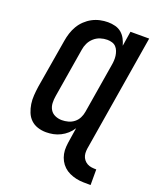

<svg xmlns="http://www.w3.org/2000/svg" viewBox="-171 -842 943 1157"><g transform="rotate(20 300.0 -264.0)"><path d="M554 215Q530 215 506.5 214.5Q483 214 460.5 209Q438 204 417.5 194.5Q397 185 381 170Q365 155 354.5 135.5Q344 116 339.5 93.5Q335 71 337 47Q339 23 343 0L355 -77Q342 -56 323.5 -39.5Q305 -23 283 -12Q261 -1 238 3.5Q215 8 192 8Q164 8 138 -0.5Q112 -9 93.5 -27Q75 -45 65 -70Q55 -95 51 -121.5Q47 -148 49 -176.5Q51 -205 55 -233L108 -548Q112 -573 120 -598Q128 -623 141.5 -646Q155 -669 175 -688Q195 -707 218.5 -719.5Q242 -732 267.5 -737.5Q293 -743 318 -743Q342 -743 365 -737Q388 -731 405 -716.5Q422 -702 432.5 -682Q443 -662 449 -640L464 -735H584L463 0Q460 15 459 30.5Q458 46 461.5 60Q465 74 474 85.5Q483 97 495.5 104Q508 111 523 113Q538 115 554 115ZM257 -93Q277 -93 297.5 -98.5Q318 -104 335 -117.5Q352 -131 361.5 -150.5Q371 -170 374 -190L426 -505Q429 -521 430 -537Q431 -553 429 -568Q427 -583 421.5 -597.5Q416 -612 406 -622.5Q396 -633 381 -637.5Q366 -642 350 -642Q328 -642 306 -635Q284 -628 266 -612Q248 -596 238 -575Q228 -554 225 -532L173 -217Q169 -194 170 -171Q171 -148 182 -129.5Q193 -111 213.5 -102Q234 -93 257 -93Z"/></g></svg>

Font: Iosevka Curly Extended
Style: Bold Italic
Weight: 700
Width: 7
Italic angle: -9°
Monospace: yes
Designer: Belleve Invis
Foundry: Belleve Invis
Version: Version 11.1.0; ttfautohint (v1.8.3)